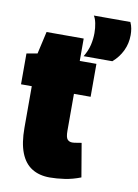

<svg xmlns="http://www.w3.org/2000/svg" viewBox="-87 -828 644 896"><g transform="rotate(10 234.5 -380.0)"><path d="M212 10Q162 10 127 -12Q92 -34 74 -80Q56 -126 56 -198V-395H5V-541L56 -550L80 -656H256V-550H335V-394H256V-219Q256 -188 264.5 -178.5Q273 -169 287 -169Q295 -169 306 -171Q317 -173 331 -175L358 -16Q320 -1 282 4.5Q244 10 212 10ZM270 -575Q288 -605 294.5 -633.5Q301 -662 301 -690Q301 -714 296.5 -736Q292 -758 284 -770H457Q464 -755 466.5 -740Q469 -725 469 -710Q469 -670 452.5 -635.5Q436 -601 406 -575Z"/></g></svg>

Font: Georama SemiCondensed Black
Style: Regular
Weight: 900
Width: 4
Designer: Jean-Baptiste Levee
Foundry: Production Type
Version: Version 1.001